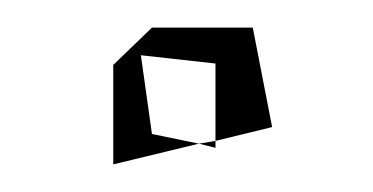

<svg xmlns="http://www.w3.org/2000/svg" viewBox="-20 -401 270 139"><path d="M62 -354V-282L124 -297L90 -304L82 -361L136 -355V-299L177 -309L163 -381H90ZM124 -297 136 -299V-294Z"/></svg>

Font: Quebrada
Style: Regular
Weight: 400
Designer: deFharo
Foundry: deFharo
Version: Version 1.034 2012